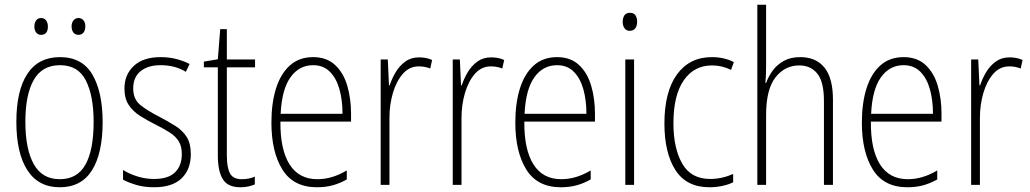

<svg xmlns="http://www.w3.org/2000/svg" viewBox="-20 -780 4345 810"><path d="M413 -265Q413 -133 368 -61.5Q323 10 232 10Q142 10 95.5 -62Q49 -134 49 -266Q49 -398 95.5 -468.5Q142 -539 233 -539Q327 -539 370 -465Q413 -391 413 -265ZM87 -266Q87 -151 122.5 -87.5Q158 -24 232 -24Q306 -24 340.5 -85.5Q375 -147 375 -266Q375 -375 342.5 -440Q310 -505 233 -505Q158 -505 122.5 -443Q87 -381 87 -266ZM125 -668Q125 -684 132.5 -694Q140 -704 153 -704Q167 -704 174.5 -694Q182 -684 182 -668Q182 -633 153 -633Q140 -633 132.5 -643Q125 -653 125 -668ZM282 -669Q282 -684 290 -694Q298 -704 311 -704Q324 -704 332 -694.5Q340 -685 340 -669Q340 -653 332.5 -643Q325 -633 311 -633Q297 -633 289.5 -643Q282 -653 282 -669Z M785 -130Q785 -65 746 -27.5Q707 10 630 10Q588 10 554.5 0Q521 -10 499 -22V-63Q526 -46 560 -35.5Q594 -25 630 -25Q690 -25 718.5 -53Q747 -81 747 -130Q747 -163 734 -184Q721 -205 696 -221Q671 -237 637 -254Q599 -273 569.5 -292Q540 -311 522.5 -338Q505 -365 505 -407Q505 -465 544.5 -502Q584 -539 658 -539Q693 -539 724 -531Q755 -523 780 -510L764 -477Q719 -505 657 -505Q605 -505 573.5 -480Q542 -455 542 -407Q542 -362 571 -338Q600 -314 653 -287Q689 -268 719.5 -249Q750 -230 767.5 -202.5Q785 -175 785 -130Z M1000 -24Q1016 -24 1030.5 -27Q1045 -30 1055 -35V-2Q1043 3 1028 6.5Q1013 10 994 10Q941 10 920 -24Q899 -58 899 -124V-496H840V-520L899 -530L909 -657H937V-529H1056V-496H937V-124Q937 -74 950 -49Q963 -24 1000 -24Z M1301 -539Q1358 -539 1393.5 -506Q1429 -473 1445 -418.5Q1461 -364 1461 -300V-267H1163Q1162 -149 1201.5 -86.5Q1241 -24 1319 -24Q1381 -24 1443 -61V-23Q1415 -7 1384.5 1.5Q1354 10 1317 10Q1218 10 1171.5 -64.5Q1125 -139 1125 -263Q1125 -345 1144.5 -407Q1164 -469 1203 -504Q1242 -539 1301 -539ZM1301 -505Q1242 -505 1205.5 -454Q1169 -403 1164 -300H1425Q1425 -357 1412 -403.5Q1399 -450 1371.5 -477.5Q1344 -505 1301 -505Z M1748 -538Q1762 -538 1776 -535.5Q1790 -533 1803 -527L1795 -491Q1785 -495 1773 -497.5Q1761 -500 1747 -500Q1707 -500 1679.5 -468.5Q1652 -437 1637.5 -387.5Q1623 -338 1623 -283V0H1586V-529H1616L1621 -420H1624Q1633 -448 1649 -475Q1665 -502 1689.5 -520Q1714 -538 1748 -538Z M2052 -538Q2066 -538 2080 -535.5Q2094 -533 2107 -527L2099 -491Q2089 -495 2077 -497.5Q2065 -500 2051 -500Q2011 -500 1983.5 -468.5Q1956 -437 1941.5 -387.5Q1927 -338 1927 -283V0H1890V-529H1920L1925 -420H1928Q1937 -448 1953 -475Q1969 -502 1993.5 -520Q2018 -538 2052 -538Z M2330 -539Q2387 -539 2422.5 -506Q2458 -473 2474 -418.5Q2490 -364 2490 -300V-267H2192Q2191 -149 2230.5 -86.5Q2270 -24 2348 -24Q2410 -24 2472 -61V-23Q2444 -7 2413.5 1.5Q2383 10 2346 10Q2247 10 2200.5 -64.5Q2154 -139 2154 -263Q2154 -345 2173.5 -407Q2193 -469 2232 -504Q2271 -539 2330 -539ZM2330 -505Q2271 -505 2234.5 -454Q2198 -403 2193 -300H2454Q2454 -357 2441 -403.5Q2428 -450 2400.5 -477.5Q2373 -505 2330 -505Z M2638 -726Q2654 -726 2661 -715Q2668 -704 2668 -689Q2668 -671 2660 -660.5Q2652 -650 2637 -650Q2622 -650 2614.5 -661Q2607 -672 2607 -688Q2607 -704 2614 -715Q2621 -726 2638 -726ZM2655 -529V0H2618V-529Z M2973 10Q2876 10 2829.5 -62.5Q2783 -135 2783 -259Q2783 -393 2836 -466Q2889 -539 2983 -539Q3035 -539 3076 -518L3064 -485Q3027 -504 2984 -504Q2908 -504 2864.5 -441Q2821 -378 2821 -260Q2821 -155 2858 -90Q2895 -25 2976 -25Q3025 -25 3073 -46V-11Q3053 -1 3026.5 4.5Q3000 10 2973 10Z M3212 -503Q3212 -462 3209 -430H3212Q3222 -458 3240 -482.5Q3258 -507 3286.5 -523Q3315 -539 3356 -539Q3423 -539 3458.5 -494.5Q3494 -450 3494 -360V0H3456V-354Q3456 -435 3428 -469.5Q3400 -504 3352 -504Q3291 -504 3251.5 -453.5Q3212 -403 3212 -295V0H3175V-760H3212Z M3792 -539Q3849 -539 3884.5 -506Q3920 -473 3936 -418.5Q3952 -364 3952 -300V-267H3654Q3653 -149 3692.5 -86.5Q3732 -24 3810 -24Q3872 -24 3934 -61V-23Q3906 -7 3875.5 1.5Q3845 10 3808 10Q3709 10 3662.5 -64.5Q3616 -139 3616 -263Q3616 -345 3635.5 -407Q3655 -469 3694 -504Q3733 -539 3792 -539ZM3792 -505Q3733 -505 3696.5 -454Q3660 -403 3655 -300H3916Q3916 -357 3903 -403.5Q3890 -450 3862.5 -477.5Q3835 -505 3792 -505Z M4239 -538Q4253 -538 4267 -535.5Q4281 -533 4294 -527L4286 -491Q4276 -495 4264 -497.5Q4252 -500 4238 -500Q4198 -500 4170.5 -468.5Q4143 -437 4128.5 -387.5Q4114 -338 4114 -283V0H4077V-529H4107L4112 -420H4115Q4124 -448 4140 -475Q4156 -502 4180.5 -520Q4205 -538 4239 -538Z"/></svg>

Font: Noto Sans Telugu Condensed ExtraLight
Style: Regular
Weight: 200
Width: 3
Designer: Jelle Bosma - Monotype Design Team
Foundry: Monotype Imaging Inc.
Version: Version 2.005; ttfautohint (v1.8.4.7-5d5b)